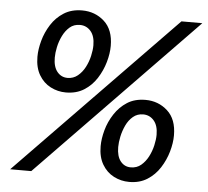

<svg xmlns="http://www.w3.org/2000/svg" viewBox="-52 -786 921 852"><g transform="rotate(5 408.0 -360.0)"><path d="M23 0 723 -720H816L117 0ZM554 10Q517 10 485 -6.5Q453 -23 433.5 -56Q414 -89 414 -137Q414 -170 424.5 -208.5Q435 -247 457.5 -281.5Q480 -316 513.5 -337.5Q547 -359 595 -359Q652 -359 693 -322Q734 -285 734 -213Q734 -179 723 -140.5Q712 -102 690 -67.5Q668 -33 634 -11.5Q600 10 554 10ZM555 -55Q582 -55 601 -71Q620 -87 632.5 -111Q645 -135 651 -161.5Q657 -188 657 -209Q657 -250 638 -272Q619 -294 590 -294Q564 -294 545 -278Q526 -262 514.5 -237.5Q503 -213 497.5 -187Q492 -161 492 -140Q492 -99 509.5 -77Q527 -55 555 -55ZM239 -361Q203 -361 171 -377.5Q139 -394 119.5 -427Q100 -460 100 -508Q100 -541 110.5 -579.5Q121 -618 143 -652.5Q165 -687 199 -708.5Q233 -730 280 -730Q338 -730 379 -693Q420 -656 420 -584Q420 -550 409 -511.5Q398 -473 376 -438.5Q354 -404 320 -382.5Q286 -361 239 -361ZM241 -426Q267 -426 286.5 -442Q306 -458 318.5 -482Q331 -506 337 -532.5Q343 -559 343 -580Q343 -621 324 -643Q305 -665 276 -665Q249 -665 230.5 -649Q212 -633 200 -608.5Q188 -584 182.5 -558Q177 -532 177 -511Q177 -470 195 -448Q213 -426 241 -426Z"/></g></svg>

Font: Instrument Sans Medium
Style: Italic
Weight: 500
Italic angle: -13°
Designer: Rodrigo Fuenzalida
Foundry: fragTYPE
Version: Version 1.000;gftools[0.9.28]